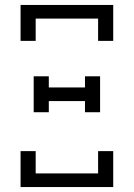

<svg xmlns="http://www.w3.org/2000/svg" viewBox="-20 -755 540 775"><path d="M63 -590V-735H437V-590H376V-680H124V-590ZM116 -302V-447H177V-402H323V-447H384V-302H323V-347H177V-302ZM63 0V-145H124V-55H376V-145H437V0Z"/></svg>

Font: Iosevka Slab Light
Style: Regular
Weight: 300
Monospace: yes
Designer: Belleve Invis
Foundry: Belleve Invis
Version: Version 11.1.0; ttfautohint (v1.8.3)